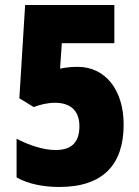

<svg xmlns="http://www.w3.org/2000/svg" viewBox="-20 -734 554 764"><path d="M216 10C390 10 472 -79 472 -238C472 -378 398 -468 289 -468C266 -468 244 -466 219 -461L226 -562H435V-714H80L57 -343L114 -308C141 -318 169 -325 199 -325C263 -325 296 -291 296 -232C296 -169 266 -137 201 -137C152 -137 93 -157 46 -182V-28C92 -2 152 10 216 10Z"/></svg>

Font: Noto Sans Devanagari UI Condensed Black
Style: Regular
Weight: 900
Width: 3
Designer: Jelle Bosma - Monotype Design Team
Foundry: Monotype Imaging Inc.
Version: Version 2.004